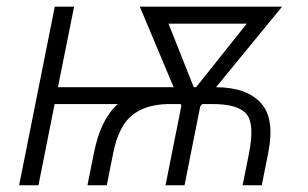

<svg xmlns="http://www.w3.org/2000/svg" viewBox="-20 -548 911 568"><path d="M238.8 0 257.8 -95.2Q268.1 -146.5 285.2 -181.4Q302.2 -216.3 328.6 -240.2H141.6L93.8 0H36.6L142.1 -528.3H199.2L151.4 -290H482.4H491.7H493.7L393.6 -528.3H814.5L619.1 -290Q709.5 -289.6 751.7 -243.4Q793.9 -197.3 773.4 -95.2L754.4 0H697.8L716.8 -95.2Q733.9 -182.1 708.7 -211.2Q683.6 -240.2 608.4 -240.2H578.1L572.3 -232.9L525.9 0H469.7L516.6 -235.4L514.6 -240.2H475.1Q408.2 -238.3 369.4 -205.8Q330.6 -173.3 314.9 -95.2L295.9 0ZM553.2 -290H560.1L710 -478H478.5Z"/></svg>

Font: Franko
Style: Light Italic
Weight: 300
Designer: Google
Version: Version 1.200310; 2013